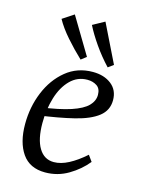

<svg xmlns="http://www.w3.org/2000/svg" viewBox="-102 -696 577 770"><g transform="rotate(15 186.5 -310.5)"><path d="M243 -426Q290 -426 320 -402.5Q350 -379 350 -337Q350 -295 317 -269Q284 -243 221 -227.5Q158 -212 69 -200L73 -234Q153 -245 199.5 -260.5Q246 -276 266 -296.5Q286 -317 286 -342Q286 -368 269.5 -379Q253 -390 230 -390Q189 -390 159.5 -360.5Q130 -331 115 -282Q100 -233 100 -176Q100 -109 122 -72.5Q144 -36 184 -36Q213 -36 245.5 -53Q278 -70 313 -101L331 -76Q301 -39 257 -13Q213 13 161 13Q97 13 65.5 -32.5Q34 -78 34 -154Q34 -225 59.5 -287Q85 -349 132 -387.5Q179 -426 243 -426ZM317 -475 295 -459Q262 -494 234.5 -533.5Q207 -573 190 -607L239 -634ZM204 -478 182 -461Q148 -493 116 -529.5Q84 -566 66 -599L113 -630Z"/></g></svg>

Font: Yrsa Light
Style: Italic
Weight: 300
Italic angle: -7.10001°
Designer: Anna Giedrys (Yrsa+Rasa design), David Brezina (Yrsa art-direction, Rasa art-direction, design)
Foundry: Rosetta Type Foundry
Version: Version 2.004